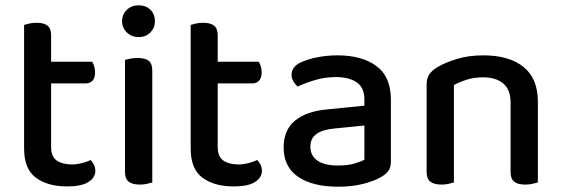

<svg xmlns="http://www.w3.org/2000/svg" viewBox="-20 -691 2120 725"><path d="M71 -264H173V-136Q173 -100 194 -85Q215 -70 253 -70Q269 -70 289 -75Q309 -80 322 -87Q329 -80 334.5 -69.5Q340 -59 340 -46Q340 -20 313.5 -3.5Q287 13 234 13Q160 13 115.5 -20Q71 -53 71 -130ZM129 -376V-458H328Q332 -452 335.5 -441Q339 -430 339 -418Q339 -397 329.5 -386.5Q320 -376 303 -376ZM173 -236H71V-597Q77 -599 90 -602Q103 -605 118 -605Q146 -605 159.5 -594Q173 -583 173 -558Z M441 -611Q441 -637 459 -654Q477 -671 503 -671Q531 -671 548 -654Q565 -637 565 -611Q565 -586 548 -568.5Q531 -551 503 -551Q477 -551 459 -568.5Q441 -586 441 -611ZM452 -264H555V-2Q548 0 535.5 3Q523 6 508 6Q480 6 466 -5Q452 -16 452 -41ZM555 -213H452V-465Q459 -467 472 -469.5Q485 -472 500 -472Q528 -472 541.5 -461.5Q555 -451 555 -425Z M700 -264H802V-136Q802 -100 823 -85Q844 -70 882 -70Q898 -70 918 -75Q938 -80 951 -87Q958 -80 963.5 -69.5Q969 -59 969 -46Q969 -20 942.5 -3.5Q916 13 863 13Q789 13 744.5 -20Q700 -53 700 -130ZM758 -376V-458H957Q961 -452 964.5 -441Q968 -430 968 -418Q968 -397 958.5 -386.5Q949 -376 932 -376ZM802 -236H700V-597Q706 -599 719 -602Q732 -605 747 -605Q775 -605 788.5 -594Q802 -583 802 -558Z M1257 -66Q1293 -66 1318.5 -73.5Q1344 -81 1356 -88V-217L1245 -206Q1199 -202 1175.5 -185.5Q1152 -169 1152 -137Q1152 -104 1178 -85Q1204 -66 1257 -66ZM1254 -482Q1347 -482 1401.5 -441.5Q1456 -401 1456 -314V-81Q1456 -58 1446 -45Q1436 -32 1418 -22Q1392 -7 1350.5 3.5Q1309 14 1257 14Q1160 14 1105.5 -23.5Q1051 -61 1051 -134Q1051 -200 1094 -235.5Q1137 -271 1216 -278L1356 -292V-315Q1356 -360 1327 -380Q1298 -400 1248 -400Q1208 -400 1170.5 -389Q1133 -378 1104 -364Q1095 -372 1088 -383.5Q1081 -395 1081 -408Q1081 -439 1115 -455Q1143 -468 1179.5 -475Q1216 -482 1254 -482Z M2011 -307V-208H1908V-303Q1908 -353 1880 -376Q1852 -399 1805 -399Q1770 -399 1742 -390Q1714 -381 1694 -370V-208H1591V-372Q1591 -395 1600.5 -409.5Q1610 -424 1631 -437Q1659 -454 1704 -468Q1749 -482 1805 -482Q1902 -482 1956.5 -438.5Q2011 -395 2011 -307ZM1591 -260H1694V-2Q1687 0 1674.5 3Q1662 6 1647 6Q1619 6 1605 -5Q1591 -16 1591 -41ZM1908 -260H2011V-2Q2004 0 1991 3Q1978 6 1964 6Q1935 6 1921.5 -5Q1908 -16 1908 -41Z"/></svg>

Font: Baloo Bhaijaan 2 Medium
Style: Regular
Weight: 500
Designer: Sanskriti Dholi, Noopur Datye and Ek Type
Foundry: Ek Type
Version: Version 1.701